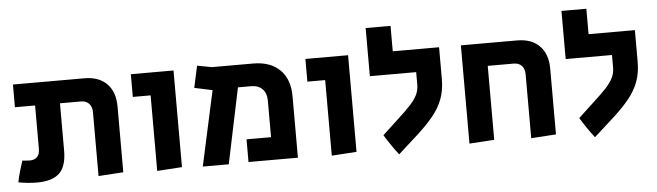

<svg xmlns="http://www.w3.org/2000/svg" viewBox="-46 -849 3603 1053"><g transform="rotate(-5 1755.5 -323.0)"><path d="M121 11Q100 11 73 8.5Q46 6 20 1Q25 -27 33.5 -56Q42 -85 52 -116Q63 -115 74 -114Q85 -113 92 -113Q148 -113 148 -173V-411H37V-536H430Q510 -536 554 -491Q598 -446 598 -366V-4L461 5V-347Q461 -376 445 -393.5Q429 -411 401 -411H285V-150Q285 -65 246 -27Q207 11 121 11Z M784 5V-411H686V-536H921V-4Z M1035 3 1125 -410 1026 -431 1052 -551 1132 -536H1359Q1454 -536 1506.5 -484Q1559 -432 1559 -338V0H1287V-125H1422V-326Q1422 -367 1399.5 -390Q1377 -413 1337 -413H1265L1178 3Z M1745 5V-411H1647V-536H1882V-4Z M2114 30Q2092 2 2073 -26Q2054 -54 2037 -82Q2090 -132 2129 -167.5Q2168 -203 2194 -231Q2220 -259 2233 -285Q2246 -311 2246 -342V-411H1991V-676H2128V-536H2383V-362Q2383 -300 2365 -252Q2347 -204 2312.5 -161.5Q2278 -119 2228 -73Q2178 -27 2114 30Z M2503 5V-536H2812Q2892 -536 2936 -491Q2980 -446 2980 -366V-4L2843 5V-347Q2843 -377 2827 -394Q2811 -411 2783 -411H2640V-4Z M3192 30Q3170 2 3151 -26Q3132 -54 3115 -82Q3168 -132 3207 -167.5Q3246 -203 3272 -231Q3298 -259 3311 -285Q3324 -311 3324 -342V-411H3069V-676H3206V-536H3461V-362Q3461 -300 3443 -252Q3425 -204 3390.5 -161.5Q3356 -119 3306 -73Q3256 -27 3192 30Z"/></g></svg>

Font: Secular One
Style: Regular
Weight: 400
Designer: Michal Sahar
Foundry: Hagilda
Version: Version 1.002; ttfautohint (v1.8.4.7-5d5b);gftools[0.9.29]